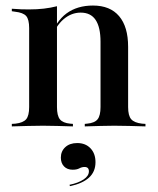

<svg xmlns="http://www.w3.org/2000/svg" viewBox="-20 -447 557 679"><path d="M132.3 -2.4Q104.8 -2.4 79.4 -1.6Q54 -0.8 21.8 0V-8.9L34.7 -9.7Q62.1 -12.9 72.6 -25.4Q83.1 -37.9 83.1 -68.5V-207.3H181.5V-68.5Q181.5 -37.9 191.9 -25Q202.4 -12.1 228.2 -9.7L237.9 -8.9V0Q206.5 -0.8 182.3 -1.6Q158.1 -2.4 132.3 -2.4ZM83.1 -207.3V-347.6Q83.1 -378.2 72.6 -390.3Q62.1 -402.4 33.1 -405.6L21.8 -407.3V-416.1Q41.9 -414.5 55.2 -414.1Q68.5 -413.7 82.3 -413.7Q110.5 -413.7 135.1 -416.5Q159.7 -419.4 181.5 -425V-416.1V-207.3ZM335.5 -207.3V-299.2Q335.5 -350.8 318.1 -376.6Q300.8 -402.4 265.3 -402.4Q232.3 -402.4 204.8 -379Q177.4 -355.6 158.9 -307.3L156.5 -311.3Q177.4 -371.8 215.3 -399.6Q253.2 -427.4 308.9 -427.4Q369.4 -427.4 401.2 -389.9Q433.1 -352.4 433.1 -281.5V-207.3ZM383.9 -2.4Q358.9 -2.4 334.7 -1.6Q310.5 -0.8 279.8 0V-8.9L287.9 -9.7Q314.5 -12.1 325 -25Q335.5 -37.9 335.5 -68.5V-207.3H433.1V-68.5Q433.1 -37.9 444 -25.4Q454.8 -12.9 482.3 -9.7L494.4 -8.9V0Q462.9 -0.8 437.5 -1.6Q412.1 -2.4 383.9 -2.4ZM227.4 211.3 225.8 206.5Q257.3 200 275.8 187.5Q294.4 175 294.4 158.9Q294.4 143.5 279 143.5Q269.4 143.5 260.5 148.4Q251.6 153.2 237.1 153.2Q217.7 153.2 206.5 141.5Q195.2 129.8 195.2 110.5Q195.2 87.9 210.9 73.4Q226.6 58.9 253.2 58.9Q282.3 58.9 300 77.4Q317.7 96 317.7 126.6Q317.7 160.5 294.4 181.5Q271 202.4 227.4 211.3Z"/></svg>

Font: Playfair 144pt SemiCondensed SemiBold
Style: Regular
Weight: 600
Width: 4
Designer: Claus Eggers Sørensen
Foundry: Claus Eggers Sørensen
Version: Version 2.203